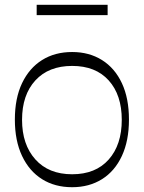

<svg xmlns="http://www.w3.org/2000/svg" viewBox="-20 -773 600 801"><path d="M281 8Q209 8 155.5 -25.5Q102 -59 72 -122.5Q42 -186 42 -274Q42 -363 72 -426Q102 -489 155.5 -522.5Q209 -556 281 -556Q352 -556 405.5 -522.5Q459 -489 488.5 -426Q518 -363 518 -274Q518 -186 488.5 -122.5Q459 -59 405.5 -25.5Q352 8 281 8ZM281 -46Q379 -46 433.5 -107.5Q488 -169 488 -273Q488 -377 433.5 -437.5Q379 -498 281 -498Q183 -498 127.5 -437.5Q72 -377 72 -273Q72 -170 127.5 -108Q183 -46 281 -46ZM133 -710V-753H429V-710Z"/></svg>

Font: Savate ExtraLight
Style: Regular
Weight: 200
Designer: Max Esnée
Foundry: Plomb Type
Version: Version 2.000